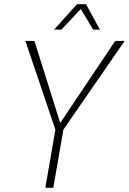

<svg xmlns="http://www.w3.org/2000/svg" viewBox="-20 -895 614 915"><path d="M244 -277 101 -700H144L267 -309L529 -700H574L282 -277L234 0H196ZM347 -875H390L456 -754H424L365 -852L273 -754H238Z"/></svg>

Font: Sarabun Thin
Style: Italic
Weight: 250
Italic angle: -10°
Designer: Suppakit Chalermlarp | Katatrad Co.,Ltd.
Foundry: Cadson Demak Co.,Ltd.
Version: Version 1.000; ttfautohint (v1.6)